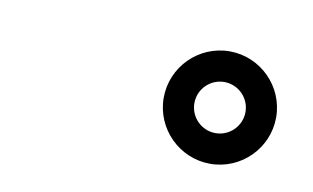

<svg xmlns="http://www.w3.org/2000/svg" viewBox="-34 -585 422 259"><g transform="rotate(10 177.0 -455.0)"><path d="M299 -455C299 -435.7 283.3 -420 264 -420C244.7 -420 229 -435.7 229 -455C229 -474.3 244.7 -490 264 -490C283.3 -490 299 -474.3 299 -455ZM187 -455C187 -412.6 221.6 -378 264 -378C306.4 -378 341 -412.6 341 -455C341 -497.4 306.4 -532 264 -532C221.6 -532 187 -497.4 187 -455Z"/></g></svg>

Font: FRB American Cursive Guidelines Arrows Medium
Style: Italic
Weight: 500
Italic angle: -25°
Version: Version 2.0;Modular Font Editor K font №1